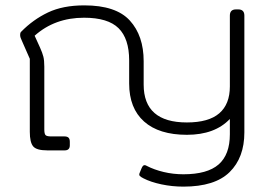

<svg xmlns="http://www.w3.org/2000/svg" viewBox="-20 -560 1005 715"><path d="M514 104Q504 99 500.5 95Q497 91 500 84L507 67Q512 55 518 55Q523 55 527 58Q554 72 589.5 80.5Q625 89 663 89Q752 89 794 52.5Q836 16 836 -60V-117Q780 -58 676 -58Q572 -58 516.5 -107.5Q461 -157 461 -249V-335Q461 -416 421.5 -455Q382 -494 293 -494Q184 -494 109 -427L129 -383Q138 -363 141.5 -349Q145 -335 145 -312V-78Q145 -62 149.5 -57Q154 -52 170 -52H220Q230 -52 235 -47.5Q240 -43 240 -32V-19Q240 0 221 0H156Q116 0 103.5 -15Q91 -30 91 -69V-341L62 -407Q55 -421 55 -429Q55 -439 59 -442Q103 -487 158.5 -513.5Q214 -540 294 -540Q412 -540 463.5 -483.5Q515 -427 515 -332V-245Q515 -104 676 -104Q757 -104 796.5 -138Q836 -172 836 -238V-502Q836 -525 859 -525H867Q890 -525 890 -502V-67Q890 27 835 81Q780 135 663 135Q621 135 581 126.5Q541 118 514 104Z"/></svg>

Font: Mitr ExtraLight
Style: Regular
Weight: 250
Designer: Thanarat Vachiruckul
Foundry: Cadson Demak Co.,Ltd.
Version: Version 1.000